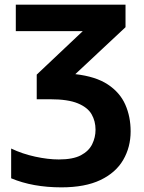

<svg xmlns="http://www.w3.org/2000/svg" viewBox="-20 -566 621 826"><path d="M520 -546V-449L304 -247Q392 -237 444 -202.5Q496 -168 519 -116Q542 -64 542 -1Q542 67 510 122Q478 177 412 208.5Q346 240 244 240Q121 240 28 201V73Q76 96 131.5 108Q187 120 233 120Q294 120 328 102Q362 84 376.5 54.5Q391 25 391 -8Q391 -45 374 -74.5Q357 -104 314.5 -121.5Q272 -139 196 -139H138V-245L336 -432H48V-546Z"/></svg>

Font: Noto IKEA Latin
Style: Bold
Weight: 700
Designer: Monotype Design Team
Foundry: Monotype Imaging Inc.
Version: Version 1.0